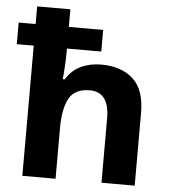

<svg xmlns="http://www.w3.org/2000/svg" viewBox="-54 -809 764 858"><g transform="rotate(5 328.5 -380.0)"><path d="M227 -760V-681H381V-584H227V-575Q227 -535 224.5 -498Q222 -461 220 -446H229Q255 -488 295.5 -507Q336 -526 387 -526Q476 -526 529 -478.5Q582 -431 582 -326V0H433V-289Q433 -407 345 -407Q278 -407 252.5 -360.5Q227 -314 227 -227V0H78V-584H2V-681H78V-760Z"/></g></svg>

Font: Noto Sans Tai Tham
Style: Bold
Weight: 700
Designer: Monotype Design Team 2013. Revised by David WIlliams 2020
Foundry: Monotype Imaging Inc.
Version: Version 2.002; ttfautohint (v1.8.4.7-5d5b)